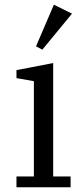

<svg xmlns="http://www.w3.org/2000/svg" viewBox="-20 -796 355 816"><path d="M50 -46H124V-451L50 -464V-498L206 -528V-46H280V0H50ZM133 -599 209 -776 286 -738 160 -585Z"/></svg>

Font: IBM Plex Serif
Style: Regular
Weight: 400
Designer: Mike Abbink, Paul van der Laan, Pieter van Rosmalen
Foundry: Bold Monday
Version: Version 3.001